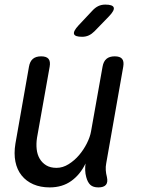

<svg xmlns="http://www.w3.org/2000/svg" viewBox="-20 -805 640 835"><path d="M408 10Q385 10 373 -1Q361 -12 355 -35Q351 -49 350.5 -64.5Q350 -80 352 -94Q329 -46 290 -18Q251 10 196 10Q156 10 125 -3.5Q94 -17 74 -42Q54 -67 47 -102Q40 -137 47 -180L106 -515Q110 -538 123 -549Q136 -560 159 -560Q182 -560 191 -549Q200 -538 196 -515L141 -206Q137 -180 139.5 -156.5Q142 -133 152.5 -115Q163 -97 181 -86Q199 -75 226 -75Q253 -75 278.5 -91Q304 -107 324 -130.5Q344 -154 358 -182Q372 -210 376 -234L426 -515Q430 -538 443 -549Q456 -560 479 -560Q502 -560 511 -549Q520 -538 516 -515L442 -95Q439 -80 440 -65Q441 -50 445 -35Q450 -12 440.5 -1Q431 10 408 10ZM337 -645Q306 -645 302 -657Q298 -669 321 -694L382 -759Q394 -772 407.5 -778.5Q421 -785 438 -785Q470 -785 474.5 -772.5Q479 -760 454 -734L391 -669Q379 -657 366 -651Q353 -645 337 -645Z"/></svg>

Font: Maple Mono
Style: Italic
Weight: 400
Italic angle: -10°
Monospace: yes
Designer: subframe7536
Version: Version 7.300